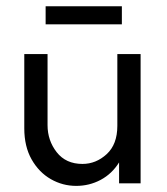

<svg xmlns="http://www.w3.org/2000/svg" viewBox="-20 -591 540 619"><path d="M225.7 8.3Q181.9 8.3 143.8 -13.5Q105.6 -35.4 81.9 -77.1Q58.3 -118.8 58.3 -177.1V-416.7H133.3V-187.5Q133.3 -138.2 162.8 -100.3Q192.4 -62.5 245.8 -62.5Q289.6 -62.5 324 -94.1Q358.3 -125.7 358.3 -185.4V-416.7H433.3V0H363.9V-67.4Q341 -30.6 304.5 -11.1Q268.1 8.3 225.7 8.3ZM127.1 -512.5V-570.8H372.9V-512.5Z"/></svg>

Font: co2trust
Style: Regular
Weight: 400
Designer: Kristian Moeller
Foundry: Dicotype
Version: Version 1.000